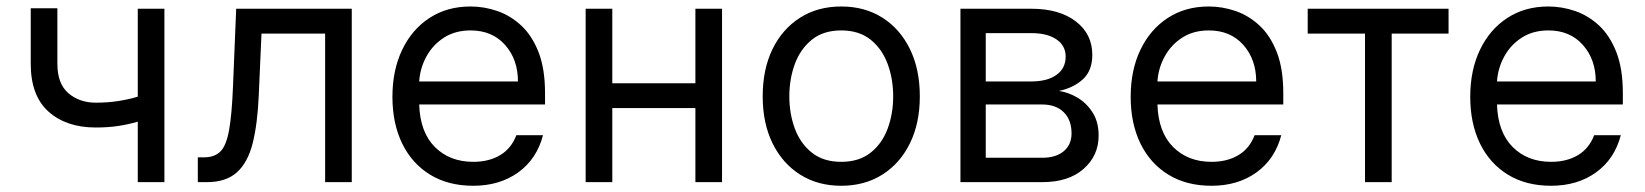

<svg xmlns="http://www.w3.org/2000/svg" viewBox="-20 -573 5176 604"><path d="M497.2 -545.5V0H413.4V-190.3Q383.9 -181.5 351.9 -176.7Q320 -171.9 281.2 -171.9Q188.6 -171.9 132.6 -221.9Q76.7 -272 76.7 -372.2V-546.9H160.5V-372.2Q160.5 -309.3 195.3 -279.7Q230.1 -250 281.2 -250Q318.9 -250 350.9 -255Q382.8 -259.9 413.4 -268.8V-545.5Z M602.3 0V-78.1H622.2Q654.8 -78.1 673.3 -96.4Q691.8 -114.7 700.6 -163.5Q709.5 -212.4 713.1 -304L723 -545.5H1086.6V0H1002.8V-467.3H802.6L794 -272.7Q790.1 -183.2 774.9 -122.5Q759.6 -61.8 725.3 -30.9Q691.1 0 630.7 0Z M1468.8 11.4Q1389.9 11.4 1332.9 -23.6Q1275.9 -58.6 1245.2 -121.6Q1214.5 -184.7 1214.5 -268.5Q1214.5 -352.3 1245.2 -416.4Q1275.9 -480.5 1331.1 -516.5Q1386.4 -552.6 1460.2 -552.6Q1502.8 -552.6 1544.4 -538.4Q1585.9 -524.1 1620 -492.4Q1654.1 -460.6 1674.4 -408.4Q1694.6 -356.2 1694.6 -279.8V-244.3H1298.7Q1301.5 -157 1348.2 -110.4Q1394.9 -63.9 1468.8 -63.9Q1518.1 -63.9 1553.3 -84.9Q1588.4 -105.8 1604.4 -147.7H1688.2Q1668.7 -72.8 1610.3 -30.7Q1551.8 11.4 1468.8 11.4ZM1298.7 -316.8H1609.4Q1609.4 -386 1568.9 -431.6Q1528.4 -477.3 1460.2 -477.3Q1412.3 -477.3 1377.1 -454.9Q1342 -432.5 1321.7 -395.8Q1301.5 -359 1298.7 -316.8Z M1906.2 -545.5V-311.1H2167.6V-545.5H2251.4V0H2167.6V-233H1906.2V0H1822.4V-545.5Z M2626.4 11.4Q2552.6 11.4 2497 -23.8Q2441.4 -58.9 2410.3 -122.2Q2379.3 -185.4 2379.3 -269.9Q2379.3 -355.1 2410.3 -418.7Q2441.4 -482.2 2497 -517.4Q2552.6 -552.6 2626.4 -552.6Q2700.3 -552.6 2755.9 -517.4Q2811.4 -482.2 2842.5 -418.7Q2873.6 -355.1 2873.6 -269.9Q2873.6 -185.4 2842.5 -122.2Q2811.4 -58.9 2755.9 -23.8Q2700.3 11.4 2626.4 11.4ZM2626.4 -63.9Q2682.5 -63.9 2718.8 -92.7Q2755 -121.4 2772.4 -168.3Q2789.8 -215.2 2789.8 -269.9Q2789.8 -324.6 2772.4 -371.8Q2755 -419 2718.8 -448.2Q2682.5 -477.3 2626.4 -477.3Q2570.3 -477.3 2534.1 -448.2Q2497.9 -419 2480.5 -371.8Q2463.1 -324.6 2463.1 -269.9Q2463.1 -215.2 2480.5 -168.3Q2497.9 -121.4 2534.1 -92.7Q2570.3 -63.9 2626.4 -63.9Z M3001.4 0V-545.5H3224.4Q3312.5 -545.5 3364.3 -505.7Q3416.2 -465.9 3416.2 -400.6Q3416.2 -350.9 3386.7 -323.7Q3357.2 -296.5 3311.1 -286.9Q3341.3 -282.7 3369.9 -265.6Q3398.4 -248.6 3417.3 -218.9Q3436.1 -189.3 3436.1 -146.3Q3436.1 -83.5 3388.8 -41.7Q3341.6 0 3258.5 0ZM3081 -76.7H3258.5Q3301.8 -76.7 3326.3 -97.3Q3350.9 -117.9 3350.9 -153.4Q3350.9 -195.7 3326.3 -220Q3301.8 -244.3 3258.5 -244.3H3081ZM3081 -316.8H3224.4Q3274.9 -316.8 3303.6 -337.5Q3332.4 -358.3 3332.4 -394.9Q3332.4 -429.3 3303.6 -449Q3274.9 -468.8 3224.4 -468.8H3081Z M3791.2 11.4Q3712.4 11.4 3655.4 -23.6Q3598.4 -58.6 3567.6 -121.6Q3536.9 -184.7 3536.9 -268.5Q3536.9 -352.3 3567.6 -416.4Q3598.4 -480.5 3653.6 -516.5Q3708.8 -552.6 3782.7 -552.6Q3825.3 -552.6 3866.8 -538.4Q3908.4 -524.1 3942.5 -492.4Q3976.6 -460.6 3996.8 -408.4Q4017 -356.2 4017 -279.8V-244.3H3621.1Q3623.9 -157 3670.6 -110.4Q3717.3 -63.9 3791.2 -63.9Q3840.6 -63.9 3875.7 -84.9Q3910.9 -105.8 3926.8 -147.7H4010.7Q3991.1 -72.8 3932.7 -30.7Q3874.3 11.4 3791.2 11.4ZM3621.1 -316.8H3931.8Q3931.8 -386 3891.3 -431.6Q3850.9 -477.3 3782.7 -477.3Q3734.7 -477.3 3699.6 -454.9Q3664.4 -432.5 3644.2 -395.8Q3623.9 -359 3621.1 -316.8Z M4093.8 -467.3V-545.5H4536.9V-467.3H4358V0H4274.1V-467.3Z M4859.4 11.4Q4780.5 11.4 4723.5 -23.6Q4666.5 -58.6 4635.8 -121.6Q4605.1 -184.7 4605.1 -268.5Q4605.1 -352.3 4635.8 -416.4Q4666.5 -480.5 4721.8 -516.5Q4777 -552.6 4850.9 -552.6Q4893.5 -552.6 4935 -538.4Q4976.6 -524.1 5010.7 -492.4Q5044.7 -460.6 5065 -408.4Q5085.2 -356.2 5085.2 -279.8V-244.3H4689.3Q4692.1 -157 4738.8 -110.4Q4785.5 -63.9 4859.4 -63.9Q4908.7 -63.9 4943.9 -84.9Q4979 -105.8 4995 -147.7H5078.8Q5059.3 -72.8 5000.9 -30.7Q4942.5 11.4 4859.4 11.4ZM4689.3 -316.8H5000Q5000 -386 4959.5 -431.6Q4919 -477.3 4850.9 -477.3Q4802.9 -477.3 4767.8 -454.9Q4732.6 -432.5 4712.4 -395.8Q4692.1 -359 4689.3 -316.8Z"/></svg>

Font: Inter Zeller
Style: Regular
Weight: 400
Designer: Rasmus Andersson; Joe Bland
Foundry: zeller
Version: Version 3.015;git-dec3a8cb1